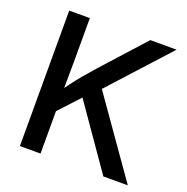

<svg xmlns="http://www.w3.org/2000/svg" viewBox="-130 -849 943 969"><g transform="rotate(20 342.0 -364.0)"><path d="M157.7 -192.9V-307.6Q181.6 -342.8 205.6 -374.8Q229.5 -406.7 255.1 -437.5Q280.8 -468.3 310.1 -501L514.6 -727.5H655.8L346.2 -387.2L338.9 -388.7ZM79.1 0V-727.5H189.9V-494.6L188.5 -328.6L189.9 -274.4V0ZM527.3 0 279.3 -356.4 348.6 -441.4 658.7 0Z"/></g></svg>

Font: Inter 16pt Medium
Style: Regular
Weight: 500
Version: Version 4.001;git-66647c0bb